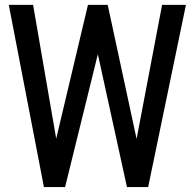

<svg xmlns="http://www.w3.org/2000/svg" viewBox="-20 -759 790 779"><path d="M114.3 -739.3 208 -196.3 336.9 -739.3H417L534.2 -195.3L637.7 -739.3H734.4L581.1 0H495.1L377 -539.1L244.1 0H158.2L15.6 -739.3Z"/></svg>

Font: RobotoJAA
Style: Medium
Weight: 500
Version: Version 2.05; 2016-11-05